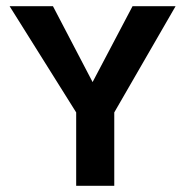

<svg xmlns="http://www.w3.org/2000/svg" viewBox="-20 -600 602 620"><path d="M11 -580 226 -237V0H349V-237L547 -580H408L279 -335L151 -580Z"/></svg>

Font: Charger Sport
Style: UltNrw
Weight: 1000
Designer: Jasper
Foundry: Cannot Into Space Fonts
Version: Version 1.1